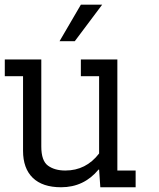

<svg xmlns="http://www.w3.org/2000/svg" viewBox="-33 -789 668 809"><path d="M384.6 -467.9H307.7V-538.5H461.5V-70.5H538.5V0H389.7L384.6 -74.4H382.1Q320.5 0 224.4 0Q146.2 0 105.1 -39.7Q64.1 -79.5 64.1 -153.8V-467.9H-12.8V-538.5H141V-171.8Q141 -111.5 169.2 -91Q197.4 -70.5 242.3 -70.5Q329.5 -70.5 384.6 -142.3ZM307.7 -769.2H397.4L282.1 -615.4H217.9Z"/></svg>

Font: Slabo 13px
Style: Regular
Weight: 400
Designer: John Hudson
Foundry: Tiro Typeworks Ltd.
Version: Version 1.02 Build 005a